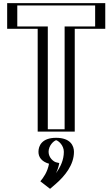

<svg xmlns="http://www.w3.org/2000/svg" viewBox="-20 -845 722 1233"><path d="M340 40C292 40 252 80 252 130C252 170 281 201 319 210C307 275 260 320 260 320L300 351C363 299 430 223 430 130C430 80 390 40 340 40ZM51 -660V-825H631V-660H435V0H247V-660ZM340 55C381.8 55 415 88.2 415 130C415 211.4 357.8 281.6 299.6 331.7L282 318.1C297.7 299.4 324.6 262 333.8 212.7L336.3 198.7L322.5 195.4C290.1 187.7 267 162.1 267 130C267 88.1 300.5 55 340 55ZM66 -675V-810H616V-675H420V-15H262V-675ZM340 55C300.5 55 267 88.1 267 130C267 162.1 290.1 187.7 322.5 195.4L336.3 198.7L333.8 212.7C324.6 262 297.7 299.4 282 318.1L299.6 331.7C357.8 281.6 415 211.4 415 130C415 88.2 381.8 55 340 55ZM66 -675H262V-15H420V-675H616V-810H66ZM340 40C390 40 430 80 430 130C430 218.6 368.7 292.1 309.4 343.1L300.1 351.1L260.5 320.4L270.5 308.4C285.6 290.5 309.9 257.4 319 210C281 201 252 170 252 130C252 80 292 40 340 40ZM51 -660H247V0H435V-660H631V-825H51ZM340.4 55.3C357.3 59.9 390 89.4 390 130C390 181.5 368.7 227.7 339.2 267.3C349.1 248.1 356 227 360.6 202.1L340.4 197.3C325.1 193.7 292 168.7 292 130C292 89.9 324.1 60.2 340.4 55.3ZM91 -675V-810H591V-675H395V-15H287V-675ZM340 40C248.6 40 227 91.7 227 130C227 162.7 245.8 192.3 294.8 206.5C284.7 261.1 258.2 296.5 239.1 319.3L301.5 367.6L336.3 337.7C396.1 286.2 455 214.1 455 130C455 91.7 433 40 340 40ZM26 -660H222V0H460V-660H656V-825H26Z"/></svg>

Font: Hussar Outliner
Style: Regular
Weight: 700
Foundry: Cannot Into Space Fonts
Version: Version 0.92